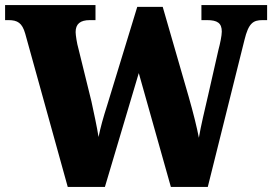

<svg xmlns="http://www.w3.org/2000/svg" viewBox="-26 -734 1069 754"><path d="M73 -602 240 0H386L519 -447L645 0H790L934 -577C950 -643 968 -655 1005 -655H1023V-714H765V-655H787C828 -655 845 -643 845 -610C845 -594 838 -561 832 -539L792 -363C779 -307 762 -236 755 -193C747 -235 733 -291 715 -354L613 -707H513L395 -321C379 -271 369 -235 361 -196C355 -235 342 -294 333 -336L282 -543C276 -563 271 -597 271 -608C271 -640 289 -655 327 -655H349V-714H-6V-655H7C43 -655 61 -644 73 -602Z"/></svg>

Font: Noto Serif Bengali SemiCondensed Black
Style: Regular
Weight: 900
Width: 4
Designer: Juan Bruce, Universal Thirst, Indian Type Foundry and the Monotype Design Team.
Foundry: Monotype Imaging Inc.
Version: Version 2.003